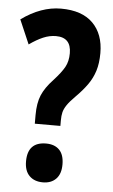

<svg xmlns="http://www.w3.org/2000/svg" viewBox="-53 -760 475 808"><g transform="rotate(5 184.5 -356.5)"><path d="M104 -269Q104 -319 118 -352.5Q132 -386 166 -422Q198 -457 211.5 -481.5Q225 -506 225 -540Q225 -607 161 -607Q134 -607 107 -595.5Q80 -584 49 -562L5 -664Q88 -724 172 -724Q261 -724 307 -678Q353 -632 353 -552Q353 -509 343 -477Q333 -445 313.5 -417.5Q294 -390 264 -360Q241 -337 230 -320.5Q219 -304 215.5 -289.5Q212 -275 212 -255V-232H104ZM81 -71Q81 -153 159 -153Q195 -153 215 -132.5Q235 -112 235 -71Q235 -31 214.5 -10Q194 11 159 11Q123 11 102 -10Q81 -31 81 -71Z"/></g></svg>

Font: Noto Sans Armenian ExtraCondensed
Style: Bold
Weight: 700
Width: 2
Designer: Monotype Design Team
Foundry: Monotype Imaging Inc.
Version: Version 2.008; ttfautohint (v1.8.4.7-5d5b)